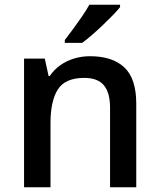

<svg xmlns="http://www.w3.org/2000/svg" viewBox="-20 -786 670 806"><path d="M358 -550Q452 -550 502 -503Q552 -456 552 -351V0H442V-334Q442 -397 416 -428Q390 -459 334 -459Q253 -459 222.5 -410Q192 -361 192 -270V0H81V-540H168L184 -467H189Q207 -494 233.5 -512.5Q260 -531 291.5 -540.5Q323 -550 358 -550ZM484 -756Q473 -742 453.5 -722Q434 -702 411.5 -680.5Q389 -659 366.5 -639.5Q344 -620 325 -606H252V-618Q267 -637 286 -663Q305 -689 324 -716.5Q343 -744 355 -766H484Z"/></svg>

Font: Noto Sans Oriya Medium
Style: Regular
Weight: 500
Version: Version 2.003